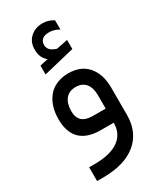

<svg xmlns="http://www.w3.org/2000/svg" viewBox="-220 -733 870 1037"><g transform="rotate(-30 215.0 -215.0)"><path d="M159.7 -476.1Q141.6 -491.2 133.5 -510Q125.5 -528.8 125.5 -556.2Q125.5 -602.1 156 -629.9Q186.5 -657.7 233.4 -657.7Q251 -657.7 267.6 -652.6Q284.2 -647.5 299.8 -637.7L300.3 -579.6Q270 -597.7 240.2 -597.7Q181.6 -597.7 181.6 -549.8Q182.1 -539.1 186.3 -530.5Q190.4 -522 200 -514.6Q209.5 -507.3 224.6 -501.5Q227.5 -500.5 229.7 -500Q231.9 -499.5 234.4 -499.5Q234.9 -499.5 235.6 -499.5Q236.3 -499.5 236.8 -499.8Q237.3 -500 238.3 -500Q250.5 -502.4 272.9 -507.1Q295.4 -511.7 303.2 -513.2V-456.5L109.4 -409.7V-464.8ZM380.9 -169.9V0Q380.9 106.4 308.1 167.2Q235.4 228 98.6 228H62.5V142.1H95.7Q193.8 142.1 245.6 106Q297.4 69.8 297.9 1V0H218.8Q48.8 0 48.8 -165.5Q48.8 -206.5 59.6 -240.7Q70.3 -274.9 91.1 -300.3Q111.8 -325.7 144.3 -339.8Q176.8 -354 218.3 -354Q295.4 -354 338.1 -304.7Q380.9 -255.4 380.9 -169.9ZM130.4 -167.5Q130.4 -87.9 218.3 -87.9H298.3V-170.4Q298.3 -219.2 276.6 -244.6Q254.9 -270 216.3 -270Q174.3 -270 152.3 -242.9Q130.4 -215.8 130.4 -167.5Z"/></g></svg>

Font: Shabnam FD-WOL
Style: FD-WOL
Weight: 400
Foundry: DejaVu fonts team - Redesigned by Saber Rastikerdar - Based on Vazir font
Version: Version 5.0.1